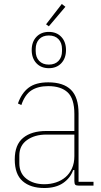

<svg xmlns="http://www.w3.org/2000/svg" viewBox="-20 -931 508 963"><path d="M376 0Q362 0 357.5 -4.5Q353 -9 353 -23V-78H347Q333 -38 296.5 -13Q260 12 202 12Q133 12 93.5 -22.5Q54 -57 54 -131Q54 -205 96 -239.5Q138 -274 212 -274H353V-359Q353 -436 319.5 -467.5Q286 -499 222 -499Q171 -499 138 -478Q105 -457 87 -404L70 -412Q88 -464 123.5 -491Q159 -518 222 -518Q298 -518 336 -480.5Q374 -443 374 -362V-19H449V0ZM202 -7Q233 -7 260.5 -16Q288 -25 308.5 -42.5Q329 -60 341 -86.5Q353 -113 353 -148V-256H212Q154 -256 115.5 -228.5Q77 -201 77 -151V-112Q77 -62 112.5 -34.5Q148 -7 202 -7ZM225 -799 211 -809 290 -911 308 -897ZM225 -589Q186 -589 162.5 -614Q139 -639 139 -680Q139 -721 162.5 -746Q186 -771 225 -771Q264 -771 287.5 -746Q311 -721 311 -680Q311 -639 287.5 -614Q264 -589 225 -589ZM225 -607Q256 -607 273.5 -625.5Q291 -644 291 -675V-685Q291 -716 273.5 -734.5Q256 -753 225 -753Q194 -753 176.5 -734.5Q159 -716 159 -685V-675Q159 -644 176.5 -625.5Q194 -607 225 -607Z"/></svg>

Font: IBM Plex Sans Condensed Thin
Style: Regular
Weight: 100
Width: 3
Designer: Mike Abbink, Paul van der Laan, Pieter van Rosmalen
Foundry: Bold Monday
Version: Version 1.3